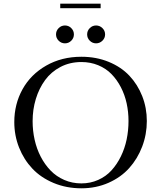

<svg xmlns="http://www.w3.org/2000/svg" viewBox="-20 -1021 878 1049"><path d="M58.1 -354Q58.1 -452.1 103 -533.2Q147.9 -614.3 232.4 -662.6Q316.9 -710.9 424.8 -710.9Q505.9 -710.9 573.7 -683.1Q641.6 -655.3 686.8 -607.4Q731.9 -559.6 757.1 -495.6Q782.2 -431.6 782.2 -359.9Q782.2 -286.6 756.8 -220Q731.4 -153.3 686 -102.8Q640.6 -52.2 572.8 -22.2Q504.9 7.8 424.8 7.8Q342.8 7.8 273.2 -21.2Q203.6 -50.3 157 -99.6Q110.4 -148.9 84.2 -214.8Q58.1 -280.8 58.1 -354ZM158.2 -358.9Q158.2 -307.1 169.2 -257.6Q180.2 -208 202.6 -164.8Q225.1 -121.6 256.6 -89.1Q288.1 -56.6 331.3 -37.8Q374.5 -19 424.8 -19Q474.1 -19 516.6 -38.1Q559.1 -57.1 589.1 -90.1Q619.1 -123 640.4 -166.5Q661.6 -210 671.9 -259Q682.1 -308.1 682.1 -359.9Q682.1 -409.7 671.9 -456.5Q661.6 -503.4 640.4 -544.4Q619.1 -585.4 589.1 -616.2Q559.1 -647 516.6 -664.6Q474.1 -682.1 424.8 -682.1Q361.8 -682.1 310.5 -655.3Q259.3 -628.4 226.3 -583.3Q193.4 -538.1 175.8 -480.5Q158.2 -422.9 158.2 -358.9ZM300.5 -798.6Q286.1 -813 286.1 -833Q286.1 -853 300.5 -867.4Q314.9 -881.8 335 -881.8Q355 -881.8 369.4 -867.4Q383.8 -853 383.8 -833Q383.8 -813 369.4 -798.6Q355 -784.2 335 -784.2Q314.9 -784.2 300.5 -798.6ZM309.1 -976.1V-1001H529.8V-976.1ZM470.5 -798.6Q456.1 -813 456.1 -833Q456.1 -853 470.5 -867.4Q484.9 -881.8 504.9 -881.8Q524.9 -881.8 539.6 -867.4Q554.2 -853 554.2 -833Q554.2 -813 539.6 -798.6Q524.9 -784.2 504.9 -784.2Q484.9 -784.2 470.5 -798.6Z"/></svg>

Font: Dehuti
Style: Bold
Weight: 700
Version: Version 1.2